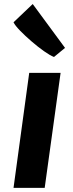

<svg xmlns="http://www.w3.org/2000/svg" viewBox="-20 -910 352 930"><path d="M45.5 0 121.5 -557H273.5L196.5 0ZM241.5 -634Q223 -641 193.2 -662Q163.5 -683 132.5 -709.8Q101.5 -736.5 77.2 -761.5Q53 -786.5 45.5 -802L138.5 -890.5L295 -678Z"/></svg>

Font: Merriweather Sans Italic
Style: Bold
Weight: 700
Italic angle: -7.5°
Designer: Eben Sorkin
Foundry: Eben Sorkin
Version: Version 1.008; ttfautohint (v1.7.19-72a1) -l 8 -r 50 -G 200 